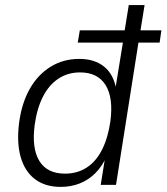

<svg xmlns="http://www.w3.org/2000/svg" viewBox="-20 -725 653 753"><path d="M218 8Q157 8 117 -22.5Q77 -53 61 -109.5Q45 -166 55 -244Q65 -320 96.5 -376Q128 -432 178 -463Q228 -494 291 -494Q351 -494 388.5 -463.5Q426 -433 436 -374H432L462 -558H285L293 -606H469L485 -705H547L531 -606H613L606 -558H523L435 0H375L393 -112H398Q381 -73 354 -46Q327 -19 292.5 -5.5Q258 8 218 8ZM235 -44Q284 -44 321 -68.5Q358 -93 381 -139.5Q404 -186 413 -250Q425 -342 394 -391.5Q363 -441 294 -441Q246 -441 209 -416.5Q172 -392 148.5 -346Q125 -300 116 -235Q104 -143 134.5 -93.5Q165 -44 235 -44Z"/></svg>

Font: Nunito Sans 10pt SemiCondensed Light
Style: Italic
Weight: 300
Width: 4
Italic angle: -9°
Designer: Vernon Adams
Foundry: Vernon Adams
Version: Version 3.101;gftools[0.9.27]